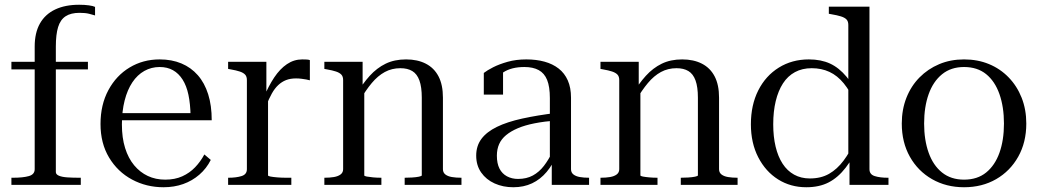

<svg xmlns="http://www.w3.org/2000/svg" viewBox="-20 -778 4377 808"><path d="M28 -518H350V-486H28ZM380 -749V-713Q371 -716 355 -720Q339 -724 315 -724Q278 -724 256 -709.5Q234 -695 224.5 -664Q215 -633 215 -582V-54Q215 -44 228 -38.5Q241 -33 263.5 -31.5Q286 -30 314 -30H320V0H28V-30H34Q77 -30 101.5 -37Q126 -44 126 -66V-582Q126 -640 148 -679Q170 -718 212 -738Q254 -758 313 -758Q336 -758 354 -755.5Q372 -753 380 -749Z M493 -254Q493 -198 506.5 -155Q520 -112 544.5 -82.5Q569 -53 602 -37.5Q635 -22 675 -22Q716 -22 747 -36Q778 -50 801 -74Q824 -98 840 -128L867 -105Q849 -69 819 -43Q789 -17 751 -3.5Q713 10 668 10Q596 10 535.5 -22.5Q475 -55 439 -115Q403 -175 403 -256Q403 -337 436 -398.5Q469 -460 525.5 -494Q582 -528 652 -528Q703 -528 743.5 -511Q784 -494 812.5 -461.5Q841 -429 856 -381.5Q871 -334 871 -272H466L465 -302H810L782 -291Q781 -341 773 -379Q765 -417 748.5 -443Q732 -469 708 -482.5Q684 -496 652 -496Q617 -496 587.5 -479.5Q558 -463 537 -431.5Q516 -400 504.5 -355Q493 -310 493 -254Z M1284 -525V-440Q1278 -442 1269 -443.5Q1260 -445 1249 -446.5Q1238 -448 1226 -448Q1202 -448 1184 -441Q1166 -434 1151 -420Q1136 -406 1124 -384.5Q1112 -363 1100 -333L1089 -366Q1110 -416 1134 -452Q1158 -488 1187.5 -508Q1217 -528 1252 -528Q1263 -528 1271 -527.5Q1279 -527 1284 -525ZM940 0V-30H941Q974 -30 996.5 -37Q1019 -44 1019 -66V-441Q1019 -456 1011.5 -464Q1004 -472 989 -477Q974 -482 951 -486L940 -488V-518H1101V-380L1108 -389V-40Q1108 -37 1118.5 -35Q1129 -33 1147 -31.5Q1165 -30 1185 -30H1206V0Z M1345 0V-30H1346Q1368 -30 1385.5 -33Q1403 -36 1413.5 -44Q1424 -52 1424 -66V-441Q1424 -456 1416.5 -464Q1409 -472 1394 -477Q1379 -482 1356 -486L1345 -488V-518H1506V-413L1513 -404V-40Q1513 -37 1523.5 -35Q1534 -33 1550.5 -31.5Q1567 -30 1585 -30V0ZM1922 0H1683V-30Q1697 -30 1714 -31Q1731 -32 1743 -34.5Q1755 -37 1755 -40V-367Q1755 -412 1745 -439.5Q1735 -467 1715 -479Q1695 -491 1665 -491Q1629 -491 1599.5 -475Q1570 -459 1544.5 -428.5Q1519 -398 1494 -355L1478 -379Q1506 -426 1536 -459Q1566 -492 1603 -510Q1640 -528 1689 -528Q1737 -528 1772 -510Q1807 -492 1825.5 -456.5Q1844 -421 1844 -367V-66Q1844 -52 1854 -44Q1864 -36 1881.5 -33Q1899 -30 1921 -30H1922Z M2323 -303 2321 -271Q2270 -267 2229.5 -259Q2189 -251 2159.5 -238.5Q2130 -226 2110 -209.5Q2090 -193 2080.5 -171.5Q2071 -150 2071 -123Q2071 -90 2082 -68.5Q2093 -47 2113.5 -36Q2134 -25 2160 -25Q2196 -25 2222.5 -39.5Q2249 -54 2269 -80Q2289 -106 2304 -138L2324 -129Q2307 -86 2280.5 -54.5Q2254 -23 2219 -6.5Q2184 10 2140 10Q2097 10 2061.5 -6Q2026 -22 2005 -52Q1984 -82 1984 -123Q1984 -164 2006 -193.5Q2028 -223 2071 -244Q2114 -265 2177.5 -279Q2241 -293 2323 -303ZM2302 0V-99L2294 -95V-365Q2294 -413 2282.5 -441.5Q2271 -470 2247 -483Q2223 -496 2187 -496Q2132 -496 2098 -473.5Q2064 -451 2042 -418Q2044 -437 2048.5 -450.5Q2053 -464 2060.5 -473Q2068 -482 2077.5 -485.5Q2087 -489 2097 -488V-380H2016V-471Q2030 -482 2055.5 -495Q2081 -508 2116.5 -518Q2152 -528 2195 -528Q2237 -528 2271.5 -518.5Q2306 -509 2331 -489.5Q2356 -470 2369.5 -439.5Q2383 -409 2383 -367V-66Q2383 -52 2393 -44Q2403 -36 2420 -33Q2437 -30 2458 -30H2459V0Z M2507 0V-30H2508Q2530 -30 2547.5 -33Q2565 -36 2575.5 -44Q2586 -52 2586 -66V-441Q2586 -456 2578.5 -464Q2571 -472 2556 -477Q2541 -482 2518 -486L2507 -488V-518H2668V-413L2675 -404V-40Q2675 -37 2685.5 -35Q2696 -33 2712.5 -31.5Q2729 -30 2747 -30V0ZM3084 0H2845V-30Q2859 -30 2876 -31Q2893 -32 2905 -34.5Q2917 -37 2917 -40V-367Q2917 -412 2907 -439.5Q2897 -467 2877 -479Q2857 -491 2827 -491Q2791 -491 2761.5 -475Q2732 -459 2706.5 -428.5Q2681 -398 2656 -355L2640 -379Q2668 -426 2698 -459Q2728 -492 2765 -510Q2802 -528 2851 -528Q2899 -528 2934 -510Q2969 -492 2987.5 -456.5Q3006 -421 3006 -367V-66Q3006 -52 3016 -44Q3026 -36 3043.5 -33Q3061 -30 3083 -30H3084Z M3639 -66Q3639 -44 3661 -37Q3683 -30 3716 -30H3719V0H3555V-120L3550 -112V-673Q3550 -688 3542.5 -696Q3535 -704 3519 -709Q3503 -714 3479 -718L3468 -720V-750H3639ZM3384 -528Q3435 -528 3473 -510.5Q3511 -493 3543 -454.5Q3575 -416 3605 -354L3581 -342Q3558 -394 3531 -427Q3504 -460 3470.5 -475.5Q3437 -491 3396 -491Q3356 -491 3325.5 -474.5Q3295 -458 3275 -427Q3255 -396 3244.5 -352.5Q3234 -309 3234 -255Q3234 -203 3244 -161Q3254 -119 3273.5 -89Q3293 -59 3322 -43Q3351 -27 3388 -27Q3435 -27 3469 -46.5Q3503 -66 3530 -102Q3557 -138 3580 -189L3601 -177Q3571 -114 3539 -72.5Q3507 -31 3467.5 -10.5Q3428 10 3373 10Q3307 10 3254.5 -23Q3202 -56 3171 -116Q3140 -176 3140 -255Q3140 -336 3171 -397.5Q3202 -459 3257.5 -493.5Q3313 -528 3384 -528Z M4299 -258Q4299 -179 4265 -118.5Q4231 -58 4172 -24Q4113 10 4037 10Q3962 10 3902.5 -24Q3843 -58 3809 -118.5Q3775 -179 3775 -258Q3775 -317 3794.5 -366.5Q3814 -416 3849.5 -452Q3885 -488 3932.5 -508Q3980 -528 4037 -528Q4094 -528 4141.5 -508.5Q4189 -489 4224.5 -452.5Q4260 -416 4279.5 -366.5Q4299 -317 4299 -258ZM3869 -258Q3869 -189 3888 -135.5Q3907 -82 3944.5 -52Q3982 -22 4037 -22Q4093 -22 4130 -52Q4167 -82 4186 -135Q4205 -188 4205 -258Q4205 -328 4186 -382Q4167 -436 4130 -466Q4093 -496 4037 -496Q3982 -496 3944.5 -465.5Q3907 -435 3888 -381.5Q3869 -328 3869 -258Z"/></svg>

Font: Roboto Serif 144pt
Style: Regular
Weight: 400
Version: Version 1.008